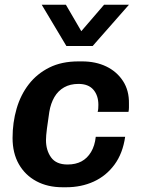

<svg xmlns="http://www.w3.org/2000/svg" viewBox="-20 -780 599 810"><path d="M244 10Q181 10 133.5 -15.5Q86 -41 59.5 -87.5Q33 -134 33 -198Q33 -263 50 -321.5Q67 -380 101.5 -424.5Q136 -469 188 -495Q240 -521 311 -521H326Q384 -521 428.5 -499.5Q473 -478 499 -438Q525 -398 524 -343Q524 -335 524 -326Q524 -317 522 -308H392Q394 -315 394.5 -322.5Q395 -330 395 -338Q395 -377 374 -401.5Q353 -426 311 -426Q276 -426 250.5 -411.5Q225 -397 209.5 -370.5Q194 -344 188 -308Q182 -269 178 -237.5Q174 -206 174 -189Q174 -146 195.5 -116Q217 -86 265 -86Q299 -86 323.5 -99Q348 -112 364 -138.5Q380 -165 384 -203H508Q498 -133 463 -85.5Q428 -38 375.5 -14Q323 10 259 10ZM524 -760 371 -586H260L156 -760H258L350 -602H283L419 -760Z"/></svg>

Font: Chivo SemiBold
Style: Italic
Weight: 600
Italic angle: -8.05°
Designer: Hector Gatti
Foundry: Omnibus-Type
Version: Version 2.002